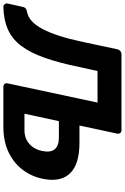

<svg xmlns="http://www.w3.org/2000/svg" viewBox="141 -919 740 1138"><g transform="rotate(90 511.0 -350.0)"><path d="M-16 0Q-27 0 -33 -7.5Q-39 -15 -37 -26L-17 -115Q-14 -136 11 -140Q41 -145 66.5 -168Q92 -191 114 -232.5Q136 -274 155 -333.5Q174 -393 190 -469L234 -675Q236 -686 244.5 -693Q253 -700 263 -700H714Q724 -700 730 -693Q736 -686 734 -675L686 -451H789Q916 -451 970 -394.5Q1024 -338 1001 -230Q987 -164 946 -111.5Q905 -59 841.5 -29.5Q778 0 693 0H456Q445 0 439.5 -7Q434 -14 436 -25L550 -558H363L339 -449Q314 -328 284 -243.5Q254 -159 214 -106Q174 -53 118 -27.5Q62 -2 -16 0ZM616 -125H714Q763 -125 795.5 -154.5Q828 -184 837 -230Q847 -280 826.5 -304.5Q806 -329 758 -329H660Z"/></g></svg>

Font: Rubik Light SemiBold
Style: Italic
Weight: 600
Italic angle: -12°
Version: Version 2.104